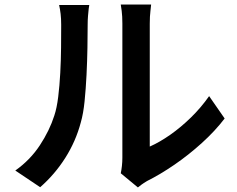

<svg xmlns="http://www.w3.org/2000/svg" viewBox="-20 -781 1040 841"><path d="M509 -22Q512 -36 514 -54Q516 -72 516 -90Q516 -101 516 -134.5Q516 -168 516 -215.5Q516 -263 516 -319Q516 -375 516 -431.5Q516 -488 516 -537.5Q516 -587 516 -624.5Q516 -662 516 -678Q516 -710 513 -733.5Q510 -757 509 -761H642Q642 -757 639 -733.5Q636 -710 636 -677Q636 -661 636 -627Q636 -593 636 -547.5Q636 -502 636 -450.5Q636 -399 636 -349Q636 -299 636 -255.5Q636 -212 636 -181.5Q636 -151 636 -139Q679 -158 725.5 -190.5Q772 -223 816.5 -266.5Q861 -310 896 -360L964 -262Q922 -207 864 -154.5Q806 -102 744 -59.5Q682 -17 624 12Q609 21 599.5 28Q590 35 584 40ZM47 -34Q112 -80 154.5 -144.5Q197 -209 218 -275Q229 -308 235 -357Q241 -406 244 -462Q247 -518 247.5 -573Q248 -628 248 -672Q248 -700 245.5 -720.5Q243 -741 239 -759H371Q370 -756 368.5 -742.5Q367 -729 365.5 -711Q364 -693 364 -674Q364 -630 363 -572Q362 -514 359 -453Q356 -392 350.5 -337.5Q345 -283 334 -245Q312 -162 266 -89.5Q220 -17 156 39Z"/></svg>

Font: Noto Sans TC SemiBold
Style: Regular
Weight: 600
Designer: Ryoko NISHIZUKA  (kana, bopomofo & ideographs); Paul D. Hunt (Latin, Greek & Cyrillic); Sandoll Communications , Soo-you
Foundry: Adobe
Version: Version 2.004-H2;hotconv 1.0.118;makeotfexe 2.5.65603